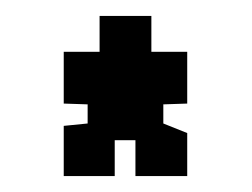

<svg xmlns="http://www.w3.org/2000/svg" viewBox="-20 -653 316 241"><path d="M60 -432V-495L90 -498V-522L60 -523V-588H105V-633H170V-588H215V-523L185 -522V-498L215 -486V-432H150V-477H124V-432Z"/></svg>

Font: Pixelify Sans Medium
Style: Regular
Weight: 500
Designer: Stefie Justprince
Foundry: Typecalism Foundryline
Version: Version 1.000;February 13, 2025;FontCreator 15.0.0.3015 64-b